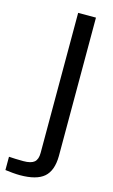

<svg xmlns="http://www.w3.org/2000/svg" viewBox="-207 -647 528 901"><g transform="rotate(15 57.0 -196.5)"><path d="M-12 206.6Q-26.9 206.6 -47.5 204.8Q-68 203 -83.5 200.8V136.3Q-70.1 137.2 -51.1 138Q-32.1 138.7 -13.2 138.7Q23.7 138.7 39.5 125.4Q55.3 112 55.3 80.8V-600H141.8V72.8Q141 143.9 104.7 175.3Q68.5 206.6 -12 206.6Z"/></g></svg>

Font: Big Shoulders Text SC Thin
Style: Regular
Weight: 100
Designer: Patric King
Foundry: XO Type Co
Version: Version 2.002